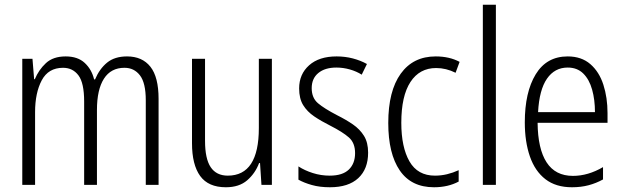

<svg xmlns="http://www.w3.org/2000/svg" viewBox="-20 -780 2630 810"><path d="M516 -542Q580 -542 614.5 -498.5Q649 -455 649 -363V0H595V-357Q595 -430 570.5 -462Q546 -494 505 -494Q448 -494 418.5 -448Q389 -402 389 -316V0H335V-352Q335 -430 311 -462Q287 -494 246 -494Q184 -494 156 -441Q128 -388 128 -307V0H74V-532H117L124 -446H127Q143 -485 173.5 -513.5Q204 -542 257 -542Q308 -542 337.5 -514.5Q367 -487 377 -445H381Q400 -490 432 -516Q464 -542 516 -542Z M1127 -532V0H1083L1077 -92H1073Q1057 -49 1023 -19.5Q989 10 933 10Q859 10 824.5 -37.5Q790 -85 790 -176V-532H845V-186Q845 -110 869 -74.5Q893 -39 941 -39Q1072 -39 1072 -240V-532Z M1533 -136Q1533 -67 1491.5 -28.5Q1450 10 1372 10Q1329 10 1295.5 0.5Q1262 -9 1239 -22V-78Q1265 -61 1299.5 -50Q1334 -39 1371 -39Q1425 -39 1451.5 -64.5Q1478 -90 1478 -134Q1478 -177 1452 -200Q1426 -223 1373 -250Q1335 -269 1305.5 -289Q1276 -309 1259 -336.5Q1242 -364 1242 -407Q1242 -467 1284 -504.5Q1326 -542 1400 -542Q1436 -542 1468.5 -533.5Q1501 -525 1528 -510L1506 -465Q1484 -479 1456 -487Q1428 -495 1399 -495Q1351 -495 1323 -472Q1295 -449 1295 -408Q1295 -367 1321.5 -344.5Q1348 -322 1402 -294Q1440 -275 1469 -255Q1498 -235 1515.5 -207Q1533 -179 1533 -136Z M1811 10Q1715 10 1666.5 -61Q1618 -132 1618 -261Q1618 -396 1670.5 -469Q1723 -542 1818 -542Q1876 -542 1919 -519L1902 -473Q1862 -493 1820 -493Q1750 -493 1711.5 -434Q1673 -375 1673 -262Q1673 -159 1707.5 -99Q1742 -39 1815 -39Q1841 -39 1866 -45Q1891 -51 1915 -62V-14Q1870 10 1811 10Z M2072 0H2017V-760H2072Z M2375 -542Q2433 -542 2470.5 -509.5Q2508 -477 2525.5 -422.5Q2543 -368 2543 -303V-262H2248Q2249 -152 2286 -95Q2323 -38 2397 -38Q2461 -38 2524 -75V-23Q2495 -7 2463 1.5Q2431 10 2393 10Q2325 10 2281 -24Q2237 -58 2215.5 -120Q2194 -182 2194 -264Q2194 -391 2240 -466.5Q2286 -542 2375 -542ZM2375 -495Q2320 -495 2287.5 -448Q2255 -401 2250 -307H2490Q2490 -359 2478 -402Q2466 -445 2440.5 -470Q2415 -495 2375 -495Z"/></svg>

Font: Noto Sans Lao Looped Condensed Light
Style: Regular
Weight: 300
Width: 3
Designer: Mark Frömberg, Ben Mitchell
Foundry: The Fontpad Ltd
Version: Version 1.002; ttfautohint (v1.8.4.7-5d5b)